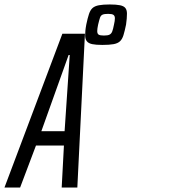

<svg xmlns="http://www.w3.org/2000/svg" viewBox="-61 -839 764 859"><path d="M-41 0 218 -688H319L285 0H215L225 -188H100L29 0ZM124 -252H228L251 -593H246ZM397 -638Q368 -638 351.5 -641.5Q335 -645 327.5 -654.5Q320 -664 320 -681Q320 -690 321 -701.5Q322 -713 325 -729Q331 -758 337 -776Q343 -794 353 -803Q363 -812 381.5 -815.5Q400 -819 430 -819Q459 -819 476 -815.5Q493 -812 500 -803Q507 -794 507 -778Q507 -768 506 -755.5Q505 -743 503 -729Q497 -700 491.5 -682Q486 -664 476 -654.5Q466 -645 447.5 -641.5Q429 -638 397 -638ZM404 -680Q421 -680 429 -684Q437 -688 441 -698Q445 -708 449 -729Q451 -737 452 -744.5Q453 -752 453 -757Q453 -768 446.5 -772.5Q440 -777 423 -777Q406 -777 398 -773.5Q390 -770 386.5 -760Q383 -750 378 -729Q376 -720 375 -712.5Q374 -705 374 -700Q374 -688 380.5 -684Q387 -680 404 -680Z"/></svg>

Font: Saira UltraCondensed Medium
Style: Italic
Weight: 500
Width: 1
Italic angle: -12°
Designer: Hector Gatti with collaboration of the Omnibus-Type team
Foundry: Omnibus-Type
Version: Version 1.101